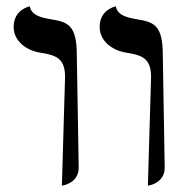

<svg xmlns="http://www.w3.org/2000/svg" viewBox="-20 -579 597 605"><path d="M446 6C446 6 499 0 499 -51L493 -406C493 -504 462 -510 407 -519C386 -523 350 -529 345 -559C345 -559 294 -550 294 -494C294 -453 329 -421 378 -413C431 -405 456 -393 456 -336ZM175 6C175 6 228 0 228 -51L222 -406C222 -504 191 -510 136 -519C115 -523 79 -529 74 -559C74 -559 23 -550 23 -494C23 -453 58 -421 107 -413C160 -405 185 -393 185 -336Z"/></svg>

Font: Libertinus Math
Style: Regular
Weight: 400
Designer: Philipp H. Poll
Foundry: Khaled Hosny
Version: Version 6.2